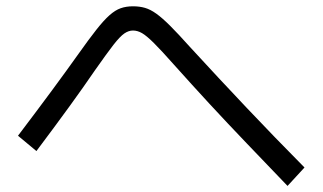

<svg xmlns="http://www.w3.org/2000/svg" viewBox="-20 -652 1040 619"><path d="M907 -52.6Q837 -125.6 775 -190.3Q713 -255 655.6 -317.1Q598.3 -379.3 540.7 -443.6Q500 -489.6 476.3 -513.1Q452.7 -536.6 438 -545.1Q423.3 -553.6 408.7 -553.6Q394.7 -553.6 380.8 -544.1Q367 -534.6 345.8 -507.5Q324.7 -480.3 286.3 -425.6Q250.4 -373 204.9 -310.3Q159.4 -247.6 97.4 -165L38 -214.4Q100.6 -297 148.1 -361.3Q195.6 -425.7 233 -478.3Q266.6 -525.7 290.5 -556Q314.3 -586.3 333 -602.9Q351.6 -619.4 369.2 -625.5Q386.7 -631.7 408.7 -631.7Q429.7 -631.7 447.2 -626.7Q464.7 -621.7 484 -607.9Q503.4 -594 529 -568.4Q554.7 -542.7 591.4 -501.7Q686 -398.7 775.4 -304.3Q864.7 -210 961.7 -112Z"/></svg>

Font: M PLUS 2 Thin
Style: Regular
Weight: 100
Designer: Coji Morishita
Foundry: UNDERFOREST DESIGN
Version: Version 1.001